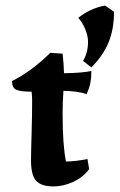

<svg xmlns="http://www.w3.org/2000/svg" viewBox="-20 -658 428 687"><path d="M91 -83Q91 -114 93 -178Q95 -250 95 -297Q95 -314 93 -330Q51 -330 37 -337.5Q23 -345 23 -368Q92 -402 160 -469L204 -466Q208 -432 209 -396Q276 -397 307 -404Q307 -379 303 -360Q299 -341 290 -321Q261 -332 207 -333Q204 -294 204 -252Q204 -140 216 -80Q254 -81 293 -89L299 -53Q279 -25 243.5 -8Q208 9 171 9Q127 9 109 -11.5Q91 -32 91 -83ZM277 -440Q295 -469 295 -509Q295 -529 285 -553.5Q275 -578 260 -594Q279 -610 305 -622Q331 -634 356 -638L388 -616Q388 -554 368.5 -506.5Q349 -459 307 -417Z"/></svg>

Font: Mirza SemiBold
Style: Regular
Weight: 600
Designer: Arabic design by Kourosh Beigpour, Latin design by Eduardo Tunni, engineering by Lasse Fister
Version: Version 1.0010g